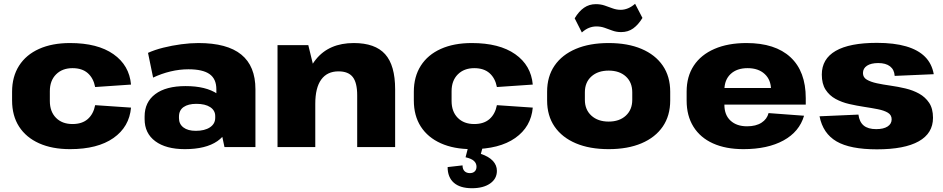

<svg xmlns="http://www.w3.org/2000/svg" viewBox="-20 -779 4997 1017"><path d="M351 11Q256 11 187 -20Q118 -51 81 -108.5Q44 -166 44 -247V-293Q44 -373 81 -431Q118 -489 187 -520Q256 -551 351 -551Q497 -551 581 -492Q665 -433 674 -331L484 -318Q475 -365 445 -391.5Q415 -418 364 -418Q310 -418 277 -385Q244 -352 244 -296V-244Q244 -188 276.5 -155Q309 -122 364 -122Q415 -122 445 -148.5Q475 -175 484 -222L674 -209Q665 -107 581 -48Q497 11 351 11Z M1126 -203V-306Q1126 -361 1090 -386.5Q1054 -412 978 -412Q931 -412 883 -400.5Q835 -389 791 -368L764 -499Q799 -515 845 -526.5Q891 -538 939.5 -544.5Q988 -551 1031 -551Q1183 -551 1258 -490Q1333 -429 1333 -306V0H1169ZM959 11Q859 11 802.5 -31Q746 -73 746 -148V-162Q746 -238 802.5 -280.5Q859 -323 963 -323Q1071 -323 1132 -281.5Q1193 -240 1193 -165V-150Q1193 -74 1131.5 -31.5Q1070 11 959 11ZM1017 -86Q1064 -86 1092 -104.5Q1120 -123 1120 -155V-164Q1120 -194 1093.5 -211.5Q1067 -229 1020 -229Q977 -229 952.5 -212Q928 -195 928 -161V-153Q928 -122 951.5 -104Q975 -86 1017 -86Z M1872 -274Q1872 -341 1848.5 -371Q1825 -401 1773 -401Q1713 -401 1681.5 -357.5Q1650 -314 1650 -229L1583 -140V-212Q1583 -377 1653 -464Q1723 -551 1854 -551Q1967 -551 2020 -492Q2073 -433 2073 -306V0H1872ZM1450 -540H1613L1650 -388V0H1450Z M2479 11Q2384 11 2315 -20Q2246 -51 2209 -108.5Q2172 -166 2172 -247V-293Q2172 -373 2209 -431Q2246 -489 2315 -520Q2384 -551 2479 -551Q2625 -551 2709 -492Q2793 -433 2802 -331L2612 -318Q2603 -365 2573 -391.5Q2543 -418 2492 -418Q2438 -418 2405 -385Q2372 -352 2372 -296V-244Q2372 -188 2404.5 -155Q2437 -122 2492 -122Q2543 -122 2573 -148.5Q2603 -175 2612 -222L2802 -209Q2793 -107 2709 -48Q2625 11 2479 11ZM2480 218Q2417 218 2384 189Q2351 160 2351 106L2430 97Q2430 117 2440.5 127.5Q2451 138 2469 138Q2485 138 2494.5 129Q2504 120 2504 104Q2504 86 2490.5 73.5Q2477 61 2446 54L2460 0H2537L2527 36Q2569 50 2590.5 73Q2612 96 2612 126Q2612 168 2576 193Q2540 218 2480 218Z M3204 11Q3103 11 3030 -20Q2957 -51 2917.5 -108.5Q2878 -166 2878 -247V-293Q2878 -374 2917.5 -431.5Q2957 -489 3030 -520Q3103 -551 3204 -551Q3305 -551 3378 -520Q3451 -489 3490.5 -431.5Q3530 -374 3530 -293V-247Q3530 -166 3490.5 -108.5Q3451 -51 3378 -20Q3305 11 3204 11ZM3204 -135Q3261 -135 3295 -166.5Q3329 -198 3329 -250V-290Q3329 -343 3295 -374Q3261 -405 3204 -405Q3147 -405 3112.5 -374Q3078 -343 3078 -290V-250Q3078 -198 3112.5 -166.5Q3147 -135 3204 -135ZM3024 -682Q3046 -719 3073.5 -738Q3101 -757 3136 -757Q3162 -757 3183.5 -749.5Q3205 -742 3225.5 -734.5Q3246 -727 3268 -727Q3287 -727 3306.5 -735Q3326 -743 3344 -759L3383 -684Q3361 -648 3334 -628.5Q3307 -609 3270 -609Q3245 -609 3223.5 -617Q3202 -625 3182 -632Q3162 -639 3139 -639Q3119 -639 3100 -631.5Q3081 -624 3062 -607Z M3918 11Q3824 11 3756.5 -19.5Q3689 -50 3653 -108Q3617 -166 3617 -246V-294Q3617 -374 3655 -431.5Q3693 -489 3764.5 -520Q3836 -551 3934 -551Q4086 -551 4167 -476Q4248 -401 4248 -259V-225H3781V-313H4090L4064 -280V-303Q4064 -356 4030.5 -387Q3997 -418 3940 -418Q3883 -418 3850 -387Q3817 -356 3817 -302V-224Q3817 -170 3849.5 -140Q3882 -110 3937 -110Q3984 -110 4013.5 -129Q4043 -148 4051 -180L4239 -166Q4214 -81 4130 -35Q4046 11 3918 11Z M4625 12Q4483 12 4411 -30Q4339 -72 4321 -163L4527 -172Q4532 -133 4555 -114Q4578 -95 4621 -95Q4660 -95 4681.5 -109Q4703 -123 4703 -147Q4703 -170 4683 -182Q4663 -194 4630 -200.5Q4597 -207 4557.5 -213Q4518 -219 4478.5 -228Q4439 -237 4406 -255Q4373 -273 4353 -304Q4333 -335 4333 -384Q4333 -467 4406.5 -509.5Q4480 -552 4625 -552Q4716 -552 4779.5 -533.5Q4843 -515 4879.5 -478.5Q4916 -442 4926 -386L4719 -377Q4717 -410 4694.5 -427.5Q4672 -445 4632 -445Q4594 -445 4572.5 -431Q4551 -417 4551 -392Q4551 -369 4571.5 -357Q4592 -345 4624.5 -338Q4657 -331 4696.5 -325.5Q4736 -320 4776 -310.5Q4816 -301 4848.5 -283Q4881 -265 4901.5 -234.5Q4922 -204 4922 -155Q4922 -73 4846.5 -30.5Q4771 12 4625 12Z"/></svg>

Font: Pathway Extreme 28pt ExtraBold
Style: Regular
Weight: 800
Designer: Eduardo Rodriguez Tunni
Foundry: Eduardo Rodriguez Tunni
Version: Version 1.001;gftools[0.9.26]